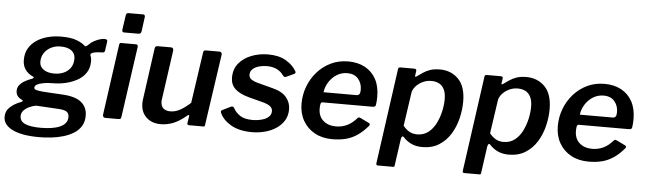

<svg xmlns="http://www.w3.org/2000/svg" viewBox="-85 -954 4506 1339"><g transform="rotate(5 2168.0 -284.0)"><path d="M219 174Q100 174 34 142Q-32 110 -32 53Q-32 12 -1.5 -15.5Q29 -43 73 -59Q83 -63 84.5 -67Q86 -71 78 -75Q57 -85 46.5 -99Q36 -113 36 -135Q36 -159 51.5 -177Q67 -195 90 -207.5Q113 -220 135 -227Q144 -231 146.5 -235.5Q149 -240 141 -243Q105 -259 86 -287Q67 -315 67 -353Q67 -401 87.5 -435.5Q108 -470 143 -493Q178 -516 222 -527Q266 -538 312 -538Q382 -538 421 -523Q460 -508 480 -489Q486 -483 494 -488Q502 -493 509 -500Q523 -515 541.5 -525Q560 -535 579.5 -541.5Q599 -548 614 -548Q625 -548 630.5 -544.5Q636 -541 635 -530L627 -474Q626 -461 621.5 -457Q617 -453 608 -453Q592 -453 577 -451.5Q562 -450 553 -448Q520 -441 528 -423Q531 -417 533 -407Q535 -397 535 -384Q535 -337 512.5 -303.5Q490 -270 452.5 -249.5Q415 -229 371.5 -219Q328 -209 284 -209Q276 -209 255.5 -208Q235 -207 212 -202.5Q189 -198 173 -189.5Q157 -181 157 -167Q157 -156 172.5 -151.5Q188 -147 222 -144L359 -136Q448 -131 489.5 -96.5Q531 -62 531 -3Q531 39 512.5 69.5Q494 100 462 120Q430 140 390 152Q350 164 305.5 169Q261 174 219 174ZM225 108Q265 108 299 103Q333 98 358.5 87Q384 76 398 58.5Q412 41 412 16Q412 -9 395 -20.5Q378 -32 336 -34L180 -43Q157 -39 134 -28.5Q111 -18 95 -1.5Q79 15 79 39Q79 75 116 91.5Q153 108 225 108ZM287 -277Q322 -277 351.5 -289.5Q381 -302 399.5 -328Q418 -354 418 -393Q418 -428 391.5 -448.5Q365 -469 314 -469Q279 -469 249.5 -454.5Q220 -440 201.5 -413.5Q183 -387 183 -350Q183 -317 211 -297Q239 -277 287 -277Z M780 -18Q778 -6 774 -3Q770 0 757 0H670Q659 0 654.5 -6Q650 -12 651 -22L720 -517Q722 -525 724.5 -527.5Q727 -530 734 -530H839Q846 -530 848.5 -524Q851 -518 850 -511ZM868 -624Q866 -613 861 -609Q856 -605 843 -605H747Q737 -605 734.5 -612Q732 -619 734 -629L748 -724Q750 -742 765 -742H871Q877 -742 880 -735.5Q883 -729 881 -721Z M1057 10Q994 10 955.5 -26.5Q917 -63 917 -124Q917 -131 917.5 -138.5Q918 -146 919 -152L969 -513Q971 -523 975.5 -526.5Q980 -530 990 -530H1082Q1092 -530 1096 -524Q1100 -518 1099 -508L1051 -168Q1050 -163 1049.5 -158Q1049 -153 1049 -149Q1049 -116 1067 -100.5Q1085 -85 1115 -85Q1153 -85 1188 -105.5Q1223 -126 1256 -157L1308 -514Q1309 -524 1314 -527Q1319 -530 1330 -530H1420Q1430 -530 1435 -524Q1440 -518 1438 -508L1366 -13Q1365 -5 1363 -2.5Q1361 0 1353 0H1255Q1249 0 1245 -3Q1241 -6 1242 -13L1250 -64Q1251 -70 1247.5 -70.5Q1244 -71 1237 -66Q1186 -23 1143 -6.5Q1100 10 1057 10Z M1697 10Q1605 10 1547.5 -24Q1490 -58 1470 -105Q1463 -119 1475 -125L1532 -153Q1540 -157 1546.5 -156Q1553 -155 1558 -146Q1574 -116 1605 -95.5Q1636 -75 1694 -75Q1709 -75 1731 -78Q1753 -81 1773.5 -89Q1794 -97 1808 -111.5Q1822 -126 1822 -149Q1822 -167 1806 -181Q1790 -195 1751 -205L1652 -231Q1586 -249 1555 -279.5Q1524 -310 1524 -357Q1524 -417 1557.5 -457.5Q1591 -498 1645.5 -519Q1700 -540 1762 -540Q1837 -540 1886.5 -511Q1936 -482 1960 -440Q1963 -435 1962.5 -430Q1962 -425 1955 -421L1899 -395Q1892 -392 1887.5 -394Q1883 -396 1875 -405Q1860 -428 1831 -443Q1802 -458 1759 -458Q1733 -458 1706.5 -451Q1680 -444 1662 -428.5Q1644 -413 1644 -388Q1644 -372 1655 -360.5Q1666 -349 1699 -338L1813 -308Q1880 -291 1910 -254.5Q1940 -218 1940 -171Q1940 -125 1918.5 -91Q1897 -57 1862 -34.5Q1827 -12 1783.5 -1Q1740 10 1697 10Z M2258 10Q2187 10 2134.5 -19Q2082 -48 2052.5 -99.5Q2023 -151 2023 -219Q2023 -281 2044.5 -338.5Q2066 -396 2106 -441.5Q2146 -487 2201 -513.5Q2256 -540 2323 -540Q2390 -540 2440 -513Q2490 -486 2517.5 -435.5Q2545 -385 2545 -312Q2545 -299 2544 -285Q2543 -271 2541 -256Q2540 -248 2535 -244Q2530 -240 2519 -240H2168Q2158 -240 2155 -228.5Q2152 -217 2152 -196Q2152 -141 2186.5 -111Q2221 -81 2275 -81Q2318 -81 2354 -98.5Q2390 -116 2422 -153Q2427 -158 2432 -157.5Q2437 -157 2443 -154L2500 -126Q2517 -119 2505 -104Q2468 -61 2430.5 -36Q2393 -11 2351 -0.5Q2309 10 2258 10ZM2402 -311Q2412 -311 2419 -319Q2426 -327 2426 -352Q2426 -396 2399.5 -427Q2373 -458 2323 -458Q2283 -458 2250 -437.5Q2217 -417 2195.5 -383.5Q2174 -350 2169 -311Z M2589 165Q2582 165 2580 159Q2578 153 2580 145L2672 -514Q2673 -524 2676.5 -527Q2680 -530 2692 -530H2782Q2792 -530 2796.5 -527Q2801 -524 2800 -514L2795 -480Q2794 -474 2799 -474.5Q2804 -475 2811 -481Q2828 -493 2848.5 -507Q2869 -521 2897 -530.5Q2925 -540 2964 -540Q3043 -540 3094 -488Q3145 -436 3145 -330Q3145 -273 3130.5 -213Q3116 -153 3085 -102.5Q3054 -52 3005 -21Q2956 10 2888 10Q2844 10 2811 -5.5Q2778 -21 2755 -47Q2746 -56 2741 -50Q2736 -44 2734 -31L2708 153Q2707 161 2705 163Q2703 165 2696 165H2589ZM2844 -75Q2890 -75 2922.5 -100.5Q2955 -126 2975 -166Q2995 -206 3005 -251Q3015 -296 3015 -335Q3015 -379 3001.5 -405.5Q2988 -432 2965 -443.5Q2942 -455 2912 -455Q2878 -455 2849 -440.5Q2820 -426 2801.5 -404Q2783 -382 2780 -360L2746 -127Q2766 -102 2789.5 -88.5Q2813 -75 2844 -75Z M3194 165Q3187 165 3185 159Q3183 153 3185 145L3277 -514Q3278 -524 3281.5 -527Q3285 -530 3297 -530H3387Q3397 -530 3401.5 -527Q3406 -524 3405 -514L3400 -480Q3399 -474 3404 -474.5Q3409 -475 3416 -481Q3433 -493 3453.5 -507Q3474 -521 3502 -530.5Q3530 -540 3569 -540Q3648 -540 3699 -488Q3750 -436 3750 -330Q3750 -273 3735.5 -213Q3721 -153 3690 -102.5Q3659 -52 3610 -21Q3561 10 3493 10Q3449 10 3416 -5.5Q3383 -21 3360 -47Q3351 -56 3346 -50Q3341 -44 3339 -31L3313 153Q3312 161 3310 163Q3308 165 3301 165H3194ZM3449 -75Q3495 -75 3527.5 -100.5Q3560 -126 3580 -166Q3600 -206 3610 -251Q3620 -296 3620 -335Q3620 -379 3606.5 -405.5Q3593 -432 3570 -443.5Q3547 -455 3517 -455Q3483 -455 3454 -440.5Q3425 -426 3406.5 -404Q3388 -382 3385 -360L3351 -127Q3371 -102 3394.5 -88.5Q3418 -75 3449 -75Z M4052 10Q3981 10 3928.5 -19Q3876 -48 3846.5 -99.5Q3817 -151 3817 -219Q3817 -281 3838.5 -338.5Q3860 -396 3900 -441.5Q3940 -487 3995 -513.5Q4050 -540 4117 -540Q4184 -540 4234 -513Q4284 -486 4311.5 -435.5Q4339 -385 4339 -312Q4339 -299 4338 -285Q4337 -271 4335 -256Q4334 -248 4329 -244Q4324 -240 4313 -240H3962Q3952 -240 3949 -228.5Q3946 -217 3946 -196Q3946 -141 3980.5 -111Q4015 -81 4069 -81Q4112 -81 4148 -98.5Q4184 -116 4216 -153Q4221 -158 4226 -157.5Q4231 -157 4237 -154L4294 -126Q4311 -119 4299 -104Q4262 -61 4224.5 -36Q4187 -11 4145 -0.5Q4103 10 4052 10ZM4196 -311Q4206 -311 4213 -319Q4220 -327 4220 -352Q4220 -396 4193.5 -427Q4167 -458 4117 -458Q4077 -458 4044 -437.5Q4011 -417 3989.5 -383.5Q3968 -350 3963 -311Z"/></g></svg>

Font: Libre Franklin Thin SemiBold
Style: Italic
Weight: 600
Italic angle: -8°
Version: Version 3.000